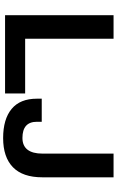

<svg xmlns="http://www.w3.org/2000/svg" viewBox="218 -944 738 1214"><g transform="rotate(90 587.0 -337.0)"><path d="M76.2 0V-686H225.1V-127H570.8V0ZM853 12.2Q733.4 12.2 668.7 -41.5Q604 -95.2 604 -201.2V-231.9H750V-201.2Q750 -109.9 852.1 -109.9Q901.4 -109.9 926.3 -141.8Q951.2 -173.8 951.2 -235.8V-686H1101.1V-235.8Q1101.1 -111.8 1037.4 -49.8Q973.6 12.2 853 12.2Z"/></g></svg>

Font: Archivo
Style: Bold
Weight: 700
Designer: Hector Gatti
Foundry: Omnibus-Type
Version: Version 2.001